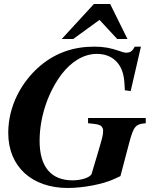

<svg xmlns="http://www.w3.org/2000/svg" viewBox="-20 -917 762 955"><path d="M705 -330H418V-304C461 -300 470 -298 481 -292C487 -288 493 -277 493 -268C493 -243 488 -229 466 -154L435 -50C422 -31 380 -20 341 -20C235 -20 177 -86 177 -216C177 -340 222 -464 289 -551C333 -607 393 -649 462 -649C514 -649 554 -627 577 -587C593 -559 599 -529 601 -468L630 -464L681 -685H650C639 -663 628 -655 608 -655C599 -655 591 -657 572 -664C529 -679 494 -685 448 -685C346 -685 258 -654 184 -593C84 -510 21 -386 21 -256C21 -86 141 18 317 18C395 18 494 -1 551 -28L579 -41L623 -208C645 -290 655 -300 705 -304ZM563 -723H614L528 -897H447L287 -723H344L475 -818Z"/></svg>

Font: STIXGeneral
Style: Bold Italic
Weight: 700
Italic angle: -16.33°
Designer: MicroPress Inc., with final additions and corrections provided by Coen Hoffman, Elsevier (retired)
Version: Version 1.1.0